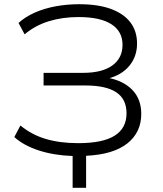

<svg xmlns="http://www.w3.org/2000/svg" viewBox="-20 -733 772 912"><path d="M325 159V8Q236 5 164 -18.5Q92 -42 48 -82L77 -137Q130 -93 197.5 -73Q265 -53 351 -53Q468 -53 524.5 -88.5Q581 -124 581 -195Q581 -262 532.5 -294.5Q484 -327 385 -327H187V-387H375Q465 -387 513.5 -422Q562 -457 562 -520Q562 -584 509 -618Q456 -652 353 -652Q276 -652 211.5 -632Q147 -612 97 -570L68 -624Q100 -653 145 -673Q190 -693 244 -703Q298 -713 356 -713Q446 -713 507 -690.5Q568 -668 599.5 -626.5Q631 -585 631 -526Q631 -465 594.5 -420.5Q558 -376 490 -359V-364Q566 -350 608.5 -306Q651 -262 651 -192Q651 -104 584.5 -51.5Q518 1 389 7V159Z"/></svg>

Font: Nunito Sans 10pt SemiExpanded Light
Style: Regular
Weight: 300
Width: 6
Designer: Vernon Adams
Foundry: Vernon Adams
Version: Version 3.101;gftools[0.9.27]